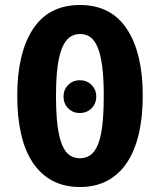

<svg xmlns="http://www.w3.org/2000/svg" viewBox="-20 -731 640 768"><path d="M300 17Q237 17 190 -8Q143 -33 111.5 -80Q80 -127 64.5 -194.5Q49 -262 49 -348Q49 -519 112 -615Q175 -711 300 -711Q424 -711 487.5 -615Q551 -519 551 -348Q551 -262 535 -194.5Q519 -127 487.5 -80Q456 -33 409 -8Q362 17 300 17ZM234 -345Q234 -372 252.5 -391Q271 -410 299 -410Q328 -410 346.5 -391Q365 -372 365 -345Q365 -317 346.5 -298Q328 -279 299 -279Q271 -279 252.5 -298Q234 -317 234 -345ZM300 -98Q324 -98 342 -111Q360 -124 372 -153.5Q384 -183 389.5 -231Q395 -279 395 -348Q395 -417 389 -464Q383 -511 371 -540.5Q359 -570 341.5 -582.5Q324 -595 300 -595Q276 -595 258 -581.5Q240 -568 228 -538.5Q216 -509 210 -462Q204 -415 204 -348Q204 -277 210 -229.5Q216 -182 228 -152.5Q240 -123 258 -110.5Q276 -98 300 -98Z"/></svg>

Font: Qzxlaeiskcpccdgjqmyffctclhy
Style: Regular
Weight: 700
Monospace: yes
Designer: Carrois Corporate & Edenspiekermann
Foundry: Carrois Corporate GbR & Edenspiekermann AG
Version: Version 2.001